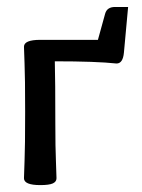

<svg xmlns="http://www.w3.org/2000/svg" viewBox="-20 -534 412 559"><path d="M97.2 4.9Q49.8 4.9 49.8 -15.1Q49.8 -27.8 51.5 -66.2Q53.2 -104.5 53.2 -208Q53.2 -311 51.5 -348.1Q49.8 -385.3 49.8 -397.9Q49.8 -418 97.2 -418H265.1L286.1 -494.1Q291.5 -513.7 314.9 -513.7H353L340.8 -380.9Q337.9 -349.1 319.3 -349.1Q259.8 -355.5 139.6 -355.5Q141.1 -299.3 141.1 -173.3Q141.1 -104.5 142.8 -66.2Q144.5 -27.8 144.5 -15.1Q144.5 -4.9 133.8 0Q123 4.9 97.2 4.9Z"/></svg>

Font: Bainsley
Style: Regular
Weight: 400
Designer: Paul James MIller
Foundry: High-Logic / Made with FontCreator
Version: Version 1.411;March 28, 2021;FontCreator 13.0.0.2683 64-bit